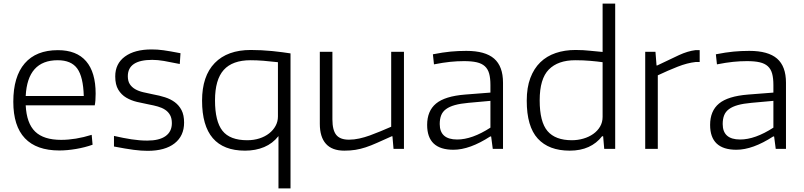

<svg xmlns="http://www.w3.org/2000/svg" viewBox="-20 -828 4471 1068"><path d="M310 9Q183 9 118.5 -59Q54 -127 54 -262Q54 -402 117.5 -475.5Q181 -549 302 -549Q406 -549 459 -487.5Q512 -426 512 -307Q512 -265 507 -242H123Q128 -142 175.5 -96Q223 -50 320 -50Q360 -50 402.5 -57Q445 -64 490 -78L495 -23Q453 -8 403.5 0.5Q354 9 310 9ZM301 -493Q133 -493 123 -294H446Q443 -401 409.5 -447Q376 -493 301 -493Z M801 11Q766 11 724 5.5Q682 0 614 -13V-72Q666 -60 711.5 -53Q757 -46 799 -46Q866 -46 901 -71Q936 -96 936 -143Q936 -170 926 -188Q916 -206 898.5 -217.5Q881 -229 858 -235.5Q835 -242 808 -247Q776 -253 742.5 -261Q709 -269 682 -285Q655 -301 638 -329Q621 -357 621 -403Q621 -474 675 -513.5Q729 -553 823 -553Q840 -553 855.5 -552Q871 -551 889 -548.5Q907 -546 930 -542Q953 -538 984 -532L980 -472Q927 -483 892 -489Q857 -495 827 -495Q691 -495 691 -404Q691 -377 702 -360Q713 -343 732 -332Q751 -321 777 -315Q803 -309 832 -303Q866 -297 897.5 -287Q929 -277 952.5 -259.5Q976 -242 990 -215Q1004 -188 1004 -146Q1004 -72 951 -30.5Q898 11 801 11Z M1529 -71Q1497 -30 1449.5 -10Q1402 10 1343 10Q1104 10 1104 -268Q1104 -405 1174.5 -477.5Q1245 -550 1375 -550Q1403 -550 1434 -548.5Q1465 -547 1494.5 -544Q1524 -541 1550.5 -537.5Q1577 -534 1596 -531V220H1529ZM1355 -48Q1392 -48 1423 -58Q1454 -68 1477 -86Q1500 -104 1513 -128Q1526 -152 1526 -180V-482Q1483 -487 1445.5 -490Q1408 -493 1374 -493Q1273 -493 1224.5 -439Q1176 -385 1176 -270Q1176 -153 1217.5 -100.5Q1259 -48 1355 -48Z M1895 10Q1827 10 1793 -28Q1759 -66 1759 -139V-540H1829V-164Q1829 -104 1850.5 -77.5Q1872 -51 1921 -51Q1949 -51 1978.5 -57.5Q2008 -64 2037 -74.5Q2066 -85 2096 -97.5Q2126 -110 2156 -123V-540H2227V0H2169L2163 -70H2159Q2112 -49 2077.5 -33.5Q2043 -18 2014 -8.5Q1985 1 1957 5.5Q1929 10 1895 10Z M2502 5Q2356 5 2356 -133Q2356 -211 2405.5 -252Q2455 -293 2567 -302L2708 -313V-355Q2708 -393 2701 -418.5Q2694 -444 2677 -459.5Q2660 -475 2632 -481.5Q2604 -488 2561 -488Q2523 -488 2484 -484Q2445 -480 2394 -470L2388 -526Q2444 -537 2486.5 -541Q2529 -545 2574 -545Q2679 -545 2728.5 -502Q2778 -459 2778 -368V0H2721L2712 -69H2707Q2593 5 2502 5ZM2523 -52Q2606 -52 2708 -118V-267L2586 -256Q2541 -252 2510.5 -243.5Q2480 -235 2461 -221Q2442 -207 2434 -186.5Q2426 -166 2426 -138Q2426 -52 2523 -52Z M3149 10Q3033 10 2971.5 -57Q2910 -124 2910 -268Q2910 -341 2930 -394Q2950 -447 2985.5 -481.5Q3021 -516 3071 -533Q3121 -550 3181 -550Q3226 -550 3264.5 -545.5Q3303 -541 3332 -539V-808H3402V0H3341L3335 -70H3329Q3299 -31 3254 -10.5Q3209 10 3149 10ZM3161 -48Q3194 -48 3225 -57Q3256 -66 3280 -83Q3304 -100 3318 -124Q3332 -148 3332 -178V-482Q3304 -486 3264.5 -489.5Q3225 -493 3180 -493Q3084 -493 3033 -441.5Q2982 -390 2982 -270Q2982 -150 3025.5 -99Q3069 -48 3161 -48Z M3569 -540H3626L3632 -464H3636Q3708 -499 3757 -521.5Q3806 -544 3848 -549H3872V-483H3849Q3803 -478 3749.5 -457Q3696 -436 3639 -409V0H3569Z M4076 5Q3930 5 3930 -133Q3930 -211 3979.5 -252Q4029 -293 4141 -302L4282 -313V-355Q4282 -393 4275 -418.5Q4268 -444 4251 -459.5Q4234 -475 4206 -481.5Q4178 -488 4135 -488Q4097 -488 4058 -484Q4019 -480 3968 -470L3962 -526Q4018 -537 4060.5 -541Q4103 -545 4148 -545Q4253 -545 4302.5 -502Q4352 -459 4352 -368V0H4295L4286 -69H4281Q4167 5 4076 5ZM4097 -52Q4180 -52 4282 -118V-267L4160 -256Q4115 -252 4084.5 -243.5Q4054 -235 4035 -221Q4016 -207 4008 -186.5Q4000 -166 4000 -138Q4000 -52 4097 -52Z"/></svg>

Font: Encode Sans Wide
Style: Light
Weight: 300
Designer: Pablo Impallari, Andres Torresi
Foundry: Pablo Impallari, Andres Torresi
Version: Version 1.000; ttfautohint (v1.00) -l 8 -r 50 -G 200 -x 14 -